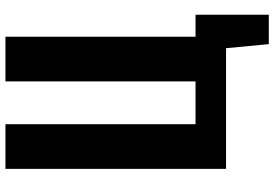

<svg xmlns="http://www.w3.org/2000/svg" viewBox="-171 -679 1007 705"><g transform="rotate(-90 332.5 -326.5)"><path d="M523 157 508 0H65V-810H229V-112H386V-810H550V-112H631V157Z"/></g></svg>

Font: Oswald SemiBold
Style: Regular
Weight: 600
Designer: Vernon Adams
Foundry: Vernon Adams
Version: Version 4.103;gftools[0.9.33.dev8+g029e19f]